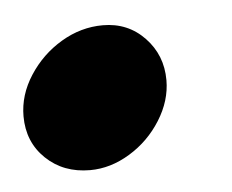

<svg xmlns="http://www.w3.org/2000/svg" viewBox="-45 -208 305 252"><g transform="rotate(-5 107.0 -82.0)"><path d="M-16 -66Q-16 -94 0.5 -119.5Q17 -145 43 -160.5Q69 -176 98 -176Q131 -176 153 -153Q175 -130 175 -97Q175 -70 159 -44.5Q143 -19 117.5 -3.5Q92 12 65 12Q30 12 7 -10Q-16 -32 -16 -66Z"/></g></svg>

Font: Open Sauce Two Black Italic
Style: Regular
Weight: 900
Italic angle: -10°
Designer: Alfredo Marco Pradil
Foundry: Creative Sauce Fz LLC
Version: Version 1.477